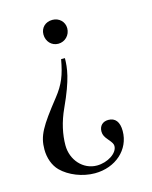

<svg xmlns="http://www.w3.org/2000/svg" viewBox="-106 -537 655 826"><g transform="rotate(-15 222.0 -124.5)"><path d="M260 -416C260 -445 237 -467 207 -467C176 -467 154 -446 154 -416C154 -385 176 -361 206 -361C236 -361 260 -385 260 -416ZM200 -294C188 -226 173 -188 135 -140C52 -35 30 2 30 63C30 101 43 137 66 160C101 195 159 218 214 218C306 218 376 156 376 73C376 32 359 11 328 11C303 11 287 27 287 52C287 67 293 78 308 95C320 109 325 117 325 126C325 158 279 188 231 188C170 188 122 135 122 69C122 22 133 -32 159 -88C212 -203 216 -250 217 -294Z"/></g></svg>

Font: STIXGeneral
Style: Regular
Weight: 400
Designer: MicroPress Inc., with final additions and corrections provided by Coen Hoffman, Elsevier (retired)
Version: Version 1.1.0